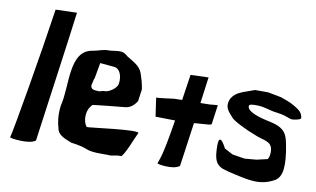

<svg xmlns="http://www.w3.org/2000/svg" viewBox="-80 -959 1860 1129"><g transform="rotate(10 850.5 -394.5)"><path d="M35 -4C33 1 153 18 188 -12C203 -123 277 -649 295 -794C295 -794 290 -793 168 -790C128 -516 48 -49 35 -4Z M296 -239C289 -184 295 -141 306 -104C314 -63 359 -50 396 -35C422 -32 463 -25 489 -14C521 0 571 -2 619 -2C649 2 665 -12 695 -8C712 -6 765 -147 772 -157C793 -185 472 -138 468 -142C444 -169 439 -238 479 -275C482 -278 631 -292 670 -296C702 -299 723 -319 739 -344L749 -416C744 -452 734 -482 725 -509C709 -552 673 -566 631 -593C619 -604 604 -615 580 -614C558 -614 531 -607 516 -608C485 -609 454 -594 427 -590C285 -571 328 -361 296 -239ZM453 -392C454 -398 459 -412 460 -422C461 -428 461 -426 464 -431L481 -526L568 -518C598 -514 617 -475 610 -425C606 -398 560 -367 536 -368C519 -369 513 -359 494 -362C471 -362 450 -366 453 -392Z M840 -383 856 -272 973 -270C935 -35 924 -36 915 -4C913 1 1013 18 1048 -12C1057 -82 1058 -74 1085 -274L1176 -281C1178 -282 1188 -283 1189 -287L1205 -402C1205 -402 1162 -399 1158 -398L1102 -397L1123 -554C1123 -554 1138 -553 1016 -550C1009 -503 1001 -451 993 -396L947 -395C926 -392 854 -383 840 -383Z M1262 -426C1257 -391 1280 -371 1302 -345C1316 -328 1387 -291 1465 -262C1515 -243 1569 -248 1558 -165C1556 -152 1552 -148 1549 -141L1484 -126L1414 -120L1340 -132L1290 -159C1290 -159 1242 -259 1243 -165C1244 -95 1252 -58 1298 -39C1300 -38 1339 -27 1339 -27C1457 0 1527 20 1612 -27C1657 -52 1664 -120 1640 -244C1630 -293 1621 -324 1570 -346C1550 -354 1526 -359 1503 -364C1471 -371 1383 -393 1385 -429C1386 -442 1412 -441 1432 -441C1480 -441 1505 -425 1549 -420C1564 -418 1598 -413 1616 -405L1642 -396C1662 -394 1702 -403 1701 -413C1697 -449 1672 -461 1647 -477C1623 -492 1591 -503 1562 -513L1483 -528H1405L1338 -504C1315 -495 1269 -476 1262 -426Z"/></g></svg>

Font: Yuck
Style: It
Weight: 400
Version: Version Bleh